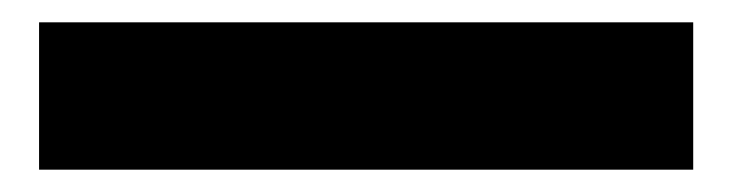

<svg xmlns="http://www.w3.org/2000/svg" viewBox="-20 35 656 172"><path d="M15 187V55H601V187Z"/></svg>

Font: Tomorrow
Style: Bold
Weight: 700
Designer: Tony de Marco, Monica Rizzolli
Foundry: Just in Type
Version: Version 2.002